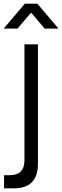

<svg xmlns="http://www.w3.org/2000/svg" viewBox="-32 -780 338 1040"><path d="M-10 240H42.5C131 240 173.5 196 173.5 106V-540H100.5V87.5C100.5 146 69.5 169 20.5 169H-10ZM-12.5 -625H62.5L136.5 -711.5L210 -625H285L170.5 -760H102.5Z"/></svg>

Font: Eudonet
Style: Regular
Weight: 400
Designer: Mikhail Sharanda
Foundry: Mikhail Sharanda
Version: Version 4.503;Glyphs 3.1.2 (3151)